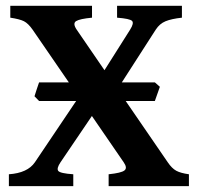

<svg xmlns="http://www.w3.org/2000/svg" viewBox="-20 -635 675 655"><path d="M350.6 0V-40.5Q393.6 -44.9 404.5 -53.5Q415.5 -62 401.9 -81.5L293.5 -239.3L186.5 -81.5Q172.4 -60.5 178.7 -52Q185.1 -43.5 230 -40.5V0H10.3V-40.5Q74.2 -44.9 99.1 -81.5L249 -304.2L91.3 -533.7Q76.2 -555.2 61.8 -562.5Q47.4 -569.8 15.1 -574.7V-615.2H293.9V-574.7Q252.4 -570.8 239.7 -563Q227.1 -555.2 241.7 -533.7L336.4 -395.5L423.8 -533.7Q438 -556.2 430.4 -563.7Q422.9 -571.3 379.4 -574.7V-615.2H600.6V-574.7Q564.9 -570.8 544.7 -562.5Q524.4 -554.2 511.2 -533.7L380.9 -331.1L552.2 -81.5Q566.4 -60.5 581.3 -52.5Q596.2 -44.4 624.5 -40.5V0ZM508.3 -290.5H113.3L97.7 -306.6Q100.1 -314 105.2 -330.1Q110.4 -346.2 113.3 -354H508.3L525.4 -338.9Z"/></svg>

Font: Gentium Book Plus
Style: Bold
Weight: 700
Designer: Victor Gaultney, Annie Olsen, Iska Routamaa, Becca Hirsbrunner
Foundry: SIL International
Version: Version 6.101